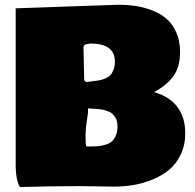

<svg xmlns="http://www.w3.org/2000/svg" viewBox="-20 -758 807 794"><path d="M44.9 -66.4V-723.6L466.8 -738.3Q505.9 -738.3 540 -733.4Q574.2 -728.5 609.1 -715.1Q644 -701.7 668.7 -680.4Q693.4 -659.2 709 -624Q724.6 -588.9 724.6 -543Q724.6 -481.9 697.8 -444.1Q670.9 -406.2 617.2 -377Q680.2 -359.4 713.1 -316.2Q746.1 -272.9 746.1 -207Q746.1 -158.2 727.5 -119.4Q709 -80.6 679.7 -56.2Q650.4 -31.7 610.8 -15.6Q571.3 0.5 532.5 7.1Q493.7 13.7 453.1 13.7Q429.7 13.7 382.6 12.7Q335.4 11.7 311.5 11.7Q175.8 11.7 62.5 15.6Q46.4 -10.3 44.9 -66.4ZM325.2 -560.5Q325.2 -538.6 326.7 -495.1Q328.1 -451.7 328.1 -429.7Q328.1 -420.4 339.8 -418.9Q346.7 -419.9 363.5 -422.1Q380.4 -424.3 390.1 -425.8Q399.9 -427.2 413.8 -432.9Q427.7 -438.5 435.5 -446.3Q443.4 -454.1 449.2 -469Q455.1 -483.9 455.1 -503.9Q455.1 -578.1 352.5 -578.1Q332 -574.7 328.6 -571.3Q325.2 -567.4 325.2 -560.5ZM334 -188.5Q334 -152.3 337.9 -152.3H353.5Q372.6 -152.3 386.5 -153.6Q400.4 -154.8 416.5 -159.7Q432.6 -164.6 442.4 -173.1Q452.1 -181.6 459 -197.3Q465.8 -212.9 465.8 -234.4Q465.8 -246.6 463.4 -256.8Q460.9 -267.1 455.6 -274.4Q450.2 -281.7 445.1 -287.1Q439.9 -292.5 430.4 -296.1Q420.9 -299.8 414.8 -302Q408.7 -304.2 396.5 -305.7Q384.3 -307.1 378.9 -307.6Q373.5 -308.1 360.4 -308.8Q347.2 -309.6 343.8 -309.6V-291Q343.3 -285.6 338.6 -254.9Q334 -224.1 334 -206.1Z"/></svg>

Font: Bowlby One SC
Style: Regular
Weight: 400
Width: 1
Version: Version 1.2